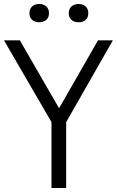

<svg xmlns="http://www.w3.org/2000/svg" viewBox="-37 -942 586 962"><path d="M221 0V-330L-17 -740H62.5L259 -399.5L454 -740H528.5L294.5 -330V0ZM356.5 -830.5Q334.5 -830.5 321 -842.5Q307.5 -854.5 307.5 -876Q307.5 -897 321 -909.5Q334.5 -922 356.5 -922Q379 -922 392.2 -909.5Q405.5 -897 405.5 -876Q405.5 -854.5 392.2 -842.5Q379 -830.5 356.5 -830.5ZM159.5 -830.5Q137 -830.5 123.8 -842.5Q110.5 -854.5 110.5 -876Q110.5 -897 123.8 -909.5Q137 -922 159.5 -922Q181.5 -922 195 -909.5Q208.5 -897 208.5 -876Q208.5 -854.5 195 -842.5Q181.5 -830.5 159.5 -830.5Z"/></svg>

Font: Encode Sans Condensed
Style: Regular
Weight: 400
Width: 3
Designer: Multiple Designers
Foundry: Impallari Type
Version: Version 3.000; ttfautohint (v1.8.3) -l 8 -r 50 -G 200 -x 14 